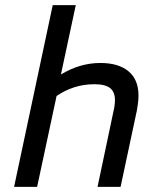

<svg xmlns="http://www.w3.org/2000/svg" viewBox="-20 -730 620 750"><path d="M35 0 186 -710H276L218 -439Q292 -484 372 -484Q443 -484 482 -451.5Q521 -419 521 -357Q521 -342 519 -327Q517 -312 515 -300L451 0H361L423 -294Q426 -306 427.5 -317.5Q429 -329 429 -339Q429 -371 410 -386Q391 -401 349 -401Q307 -401 270 -389Q233 -377 201 -355L125 0Z"/></svg>

Font: Sometype Mono Medium
Style: Italic
Weight: 500
Italic angle: -12°
Monospace: yes
Designer: Ryoichi Tsunekawa
Foundry: Dharma Type
Version: Version 1.000; ttfautohint (v1.8.3)